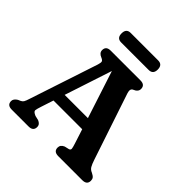

<svg xmlns="http://www.w3.org/2000/svg" viewBox="-224 -1035 1203 1203"><g transform="rotate(45 377.0 -433.5)"><path d="M254.5 -35.5Q254.5 0 213.5 0H64.5Q23.5 0 23.5 -35.5Q23.5 -55.5 48.5 -71L64.5 -78Q76 -83 82 -92.5Q88 -102 97 -131L246 -582Q252.5 -603 250.2 -611.8Q248 -620.5 230.5 -628Q201 -639.5 201 -664.5Q201 -700 242 -700H505Q546 -700 546 -664.5Q546 -639 514.5 -626.5Q494 -618 504.5 -585.5L651.5 -146Q662 -114 671.2 -98.5Q680.5 -83 698.5 -76Q717 -67 723.8 -58.2Q730.5 -49.5 730.5 -35.5Q730.5 0 689 0H477Q435.5 0 435.5 -35.5Q435.5 -60 463 -71.5L493 -78.5Q505 -82.5 503.8 -93.8Q502.5 -105 495 -128L463.5 -225.5H209L182.5 -144.5Q172.5 -114.5 171.2 -101.8Q170 -89 197.5 -77.5L227.5 -70.5Q240 -65.5 247.2 -57.2Q254.5 -49 254.5 -35.5ZM233.5 -300H439.5L337 -615ZM213 -824.5Q213 -867 251.5 -867H495Q534 -867 534 -824.5Q534 -782.5 495 -782.5H251.5Q213 -782.5 213 -824.5Z"/></g></svg>

Font: Fraunces 9pt S100 SemiBold
Style: Regular
Weight: 600
Version: Version 1.000; ttfautohint (v1.8.3)